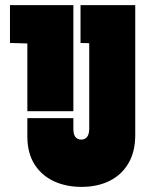

<svg xmlns="http://www.w3.org/2000/svg" viewBox="-20 -720 579 751"><path d="M509 -700H295V-552L329 -551V-217Q329 -207 327 -198.5Q325 -190 321 -185Q317 -180 311.5 -177Q306 -174 298 -174Q291 -174 285 -176.5Q279 -179 275 -184Q271 -189 269 -197Q267 -205 267 -216V-258H87V-186Q87 -122 114.5 -78Q142 -34 190 -11.5Q238 11 299 11Q361 11 408.5 -12.5Q456 -36 482.5 -81.5Q509 -127 509 -191ZM267 -700H19V-552L87 -550V-285H267Z"/></svg>

Font: Advent Pro Black
Style: Regular
Weight: 900
Version: Version 3.000